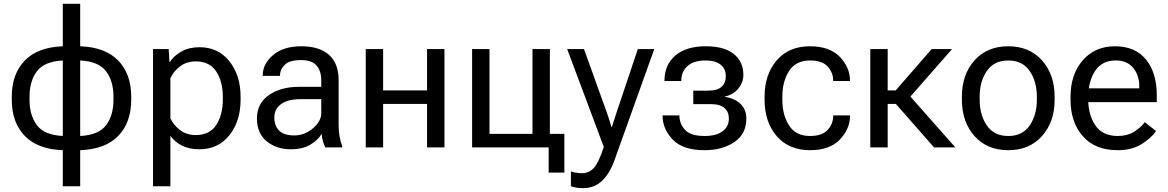

<svg xmlns="http://www.w3.org/2000/svg" viewBox="-20 -770 6102 1003"><path d="M134.3 -249V-264.6Q134.3 -346.7 173.1 -397.9Q211.9 -449.2 308.1 -454.1V-59.6Q211.9 -64.5 173.1 -115.7Q134.3 -167 134.3 -249ZM572.8 -264.6V-249Q572.8 -167 533.9 -115.7Q495.1 -64.5 398.9 -59.6V-454.1Q495.1 -449.2 533.9 -397.9Q572.8 -346.7 572.8 -264.6ZM308.1 14.6V203.1H398.9V14.6Q530.3 9.8 597.9 -60.3Q665.5 -130.4 665.5 -249V-264.6Q665.5 -383.3 597.9 -453.4Q530.3 -523.4 398.9 -528.3V-750H308.1V-528.3Q176.8 -523.4 109.1 -453.4Q41.5 -383.3 41.5 -264.6V-249Q41.5 -130.4 109.1 -60.3Q176.8 9.8 308.1 14.6Z M779.3 203.1H870.1V-60.5Q892.6 -28.8 930.4 -9.5Q968.3 9.8 1022 9.8Q1119.6 9.8 1178.2 -63.5Q1236.8 -136.7 1236.8 -249V-264.6Q1236.8 -377 1178.2 -450.2Q1119.6 -523.4 1022 -523.4Q968.3 -523.4 928 -501Q887.7 -478.5 868.2 -446.8H865.2L861.3 -513.7H779.3ZM870.1 -152.3V-361.3Q885.3 -395.5 919.4 -422.4Q953.6 -449.2 1002.4 -449.2Q1075.7 -449.2 1109.9 -396Q1144 -342.8 1144 -264.6V-249Q1144 -170.9 1109.9 -117.7Q1075.7 -64.5 1002.4 -64.5Q953.6 -64.5 919.4 -91.3Q885.3 -118.2 870.1 -152.3Z M1322.3 -151.4Q1322.3 -73.2 1373.5 -31.7Q1424.8 9.8 1498 9.8Q1561.5 9.8 1601.8 -14.6Q1642.1 -39.1 1660.2 -70.8Q1661.6 -51.3 1667.2 -31.7Q1672.9 -12.2 1679.7 0H1767.6V-7.8Q1758.8 -29.3 1753.9 -57.4Q1749 -85.4 1749 -117.2V-351.6Q1749 -439.5 1698 -483.9Q1647 -528.3 1554.2 -528.3Q1461.4 -528.3 1407 -482.7Q1352.5 -437 1352.5 -376V-373.5H1442.9V-376Q1442.9 -407.7 1468 -431.9Q1493.2 -456.1 1551.8 -456.1Q1610.4 -456.1 1634.3 -427Q1658.2 -397.9 1658.2 -351.6V-316.4H1542Q1446.3 -316.4 1384.3 -272.9Q1322.3 -229.5 1322.3 -151.4ZM1413.1 -156.2Q1413.1 -200.2 1448.2 -226.1Q1483.4 -252 1551.8 -252H1658.2V-178.2Q1658.2 -136.7 1614.7 -99.6Q1571.3 -62.5 1517.6 -62.5Q1463.9 -62.5 1438.5 -87.4Q1413.1 -112.3 1413.1 -156.2Z M1890.6 -513.7V0H1981.4V-227.1H2210.9V0H2301.8V-513.7H2210.9V-297.9H1981.4V-513.7Z M2846.2 131.8H2928.2V-70.8H2852.5V-513.7H2761.7V-70.8H2537.1V-513.7H2446.3V0H2846.2Z M2962.4 203.1Q2976.1 208 2991.2 210.4Q3006.3 212.9 3025.9 212.9Q3084.5 212.9 3124.8 174.8Q3165 136.7 3189.5 68.4L3397.9 -513.7H3312L3198.7 -175.8Q3192.4 -156.2 3186.8 -139.2Q3181.2 -122.1 3176.8 -107.4H3173.8Q3169.9 -122.1 3164.6 -139.2Q3159.2 -156.2 3152.3 -175.8L3030.8 -513.7H2942.9L3134.3 -2.4V-2Q3106 83.5 3080.6 109.1Q3055.2 134.8 3021 134.8Q3006.3 134.8 2990.7 132.3Q2975.1 129.9 2962.4 126Z M3660.2 14.6Q3754.4 14.6 3816.7 -28.1Q3878.9 -70.8 3878.9 -150.9Q3878.9 -197.3 3848.9 -226.8Q3818.8 -256.3 3766.1 -264.2V-265.6Q3810.5 -274.9 3836.9 -307.1Q3863.3 -339.4 3863.3 -378.9Q3863.3 -447.3 3813.7 -487.8Q3764.2 -528.3 3666.5 -528.3Q3564 -528.3 3507.6 -479.5Q3451.2 -430.7 3451.2 -349.1V-346.7H3539.1V-349.1Q3539.1 -395 3571 -424.6Q3603 -454.1 3666.5 -454.1Q3716.3 -454.1 3743.9 -432.6Q3771.5 -411.1 3771.5 -371.6Q3771.5 -336.9 3749.5 -316.7Q3727.5 -296.4 3677.2 -296.4H3601.6V-226.1H3691.9Q3741.7 -226.1 3764.6 -205.6Q3787.6 -185.1 3787.6 -150.9Q3787.6 -108.4 3754.4 -84Q3721.2 -59.6 3660.6 -59.6Q3586.9 -59.6 3558.1 -92.3Q3529.3 -125 3529.3 -164.6V-167H3441.4V-164.6Q3441.4 -96.2 3494.4 -40.8Q3547.4 14.6 3660.2 14.6Z M3974.1 -249Q3974.1 -132.8 4037.4 -59.1Q4100.6 14.6 4211.4 14.6Q4314 14.6 4367.2 -40.8Q4420.4 -96.2 4420.4 -164.6V-167H4332.5V-164.6Q4332.5 -123 4303.7 -91.3Q4274.9 -59.6 4211.4 -59.6Q4137.2 -59.6 4102.1 -114.5Q4066.9 -169.4 4066.9 -249V-264.6Q4066.9 -344.2 4102.1 -399.2Q4137.2 -454.1 4211.4 -454.1Q4274.9 -454.1 4303.7 -422.4Q4332.5 -390.6 4332.5 -349.1V-346.7H4420.4V-349.1Q4420.4 -417.5 4367.2 -472.9Q4314 -528.3 4211.4 -528.3Q4100.6 -528.3 4037.4 -454.6Q3974.1 -380.9 3974.1 -264.6Z M4859.4 0H4970.7L4710.4 -294.4L4654.8 -232.9ZM4571.8 -297.9V-227.1H4702.1L4953.6 -513.7H4847.2L4659.2 -297.9ZM4617.2 -513.7H4526.4V0H4617.2Z M5004.9 -249Q5004.9 -132.8 5070.8 -59.1Q5136.7 14.6 5247.1 14.6Q5357.4 14.6 5423.3 -59.1Q5489.3 -132.8 5489.3 -249V-264.6Q5489.3 -380.9 5423.3 -454.6Q5357.4 -528.3 5247.1 -528.3Q5136.7 -528.3 5070.8 -454.6Q5004.9 -380.9 5004.9 -264.6ZM5097.7 -264.6Q5097.7 -344.2 5135.3 -399.2Q5172.9 -454.1 5247.1 -454.1Q5321.3 -454.1 5358.9 -399.2Q5396.5 -344.2 5396.5 -264.6V-249Q5396.5 -169.4 5358.9 -114.5Q5321.3 -59.6 5247.1 -59.6Q5172.9 -59.6 5135.3 -114.5Q5097.7 -169.4 5097.7 -249Z M5572.3 -249Q5572.3 -132.8 5636 -59.1Q5699.7 14.6 5819.3 14.6Q5892.6 14.6 5943.6 -17.1Q5994.6 -48.8 6019 -85.4L5960.4 -131.8Q5938.5 -102.5 5903.3 -81.1Q5868.2 -59.6 5819.3 -59.6Q5740.2 -59.6 5702.6 -114.5Q5665 -169.4 5665 -249V-264.6Q5665 -344.2 5700.7 -399.2Q5736.3 -454.1 5808.6 -454.1Q5868.2 -454.1 5899.9 -415Q5931.6 -376 5931.6 -320.3V-308.6H5627.9V-236.3H6022.9V-273.4Q6022.9 -390.6 5966.3 -459.5Q5909.7 -528.3 5804.7 -528.3Q5699.7 -528.3 5636 -454.6Q5572.3 -380.9 5572.3 -264.6Z"/></svg>

Font: Roboto Flex
Style: Regular
Weight: 400
Designer: Berlow after Robertson
Foundry: Google
Version: Version 3.200;gftools[0.9.32]